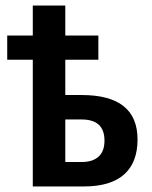

<svg xmlns="http://www.w3.org/2000/svg" viewBox="-20 -671 547 691"><path d="M215 -651V-543H334V-456H215V-329H274Q475 -329 475 -169Q475 -86 426.5 -43Q378 0 282 0H98V-456H6V-543H98V-651ZM274 -241H215V-88H275Q313 -88 334.5 -107Q356 -126 356 -165Q356 -241 274 -241Z"/></svg>

Font: Avrile Sans Condensed SemiBold
Style: Regular
Weight: 600
Width: 3
Designer: Monotype Design Team
Foundry: Monotype Imaging Inc.
Version: Version 2.001;September 10, 2019;FontCreator 11.5.0.2425 64-